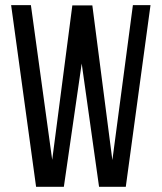

<svg xmlns="http://www.w3.org/2000/svg" viewBox="-20 -720 623 740"><path d="M22.9 -700.2H99.1L181.2 -104L258.8 -699.2H335.9L413.1 -103L492.2 -700.2H560.1L464.8 0H361.8L294.9 -475.1L226.1 0H119.1Z"/></svg>

Font: Bebas Neue Regular
Style: Regular
Weight: 400
Designer: Ryoichi Tsunekawa
Foundry: Ryoichi Tsunekawa
Version: Version 001.003